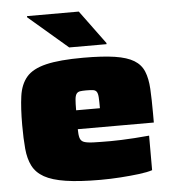

<svg xmlns="http://www.w3.org/2000/svg" viewBox="-52 -764 738 820"><g transform="rotate(-5 317.0 -354.0)"><path d="M346 8Q256 8 197.5 -1Q139 -10 105.5 -29Q72 -48 56.5 -78.5Q41 -109 37 -152.5Q33 -196 33 -254Q33 -327 40 -377.5Q47 -428 73.5 -459Q100 -490 158 -504Q216 -518 318 -518Q401 -518 453 -510Q505 -502 534.5 -484Q564 -466 576.5 -435.5Q589 -405 591.5 -360.5Q594 -316 594 -254V-216H268Q268 -192 272 -178.5Q276 -165 289 -160Q302 -155 329.5 -154Q357 -153 404 -153Q423 -153 449.5 -154Q476 -155 506.5 -157Q537 -159 569 -162V-14Q548 -7 512 -2.5Q476 2 432.5 5Q389 8 346 8ZM370 -277V-297Q370 -327 369 -343.5Q368 -360 363 -367.5Q358 -375 347.5 -376.5Q337 -378 318 -378Q302 -378 292 -376.5Q282 -375 276.5 -367.5Q271 -360 269.5 -343.5Q268 -327 268 -297H390ZM262 -567 94 -711V-716H316L422 -572V-567Z"/></g></svg>

Font: Saira Expanded Black
Style: Regular
Weight: 900
Width: 7
Designer: Hector Gatti with collaboration of the Omnibus-Type team
Foundry: Omnibus-Type
Version: Version 1.101